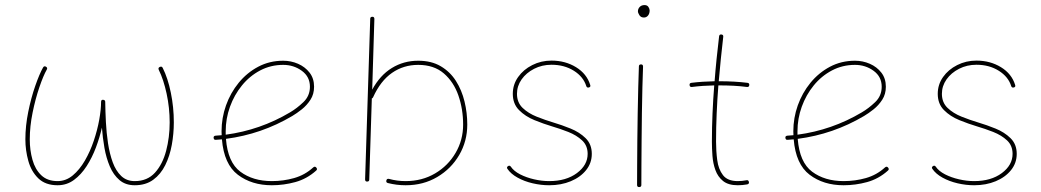

<svg xmlns="http://www.w3.org/2000/svg" viewBox="-20 -740 4164 768"><path d="M164.1 -473.1Q171.4 -468.8 167 -461.4Q153.3 -437.5 137.5 -391.1Q121.6 -344.7 110.4 -289.6Q99.1 -234.4 99.1 -182.6Q99.1 -139.2 109.9 -100.8Q120.6 -62.5 145 -39.1Q169.4 -15.6 210.4 -15.6Q243.7 -15.6 271 -38.3Q298.3 -61 319.6 -97.7Q340.8 -134.3 355.2 -177.2Q369.6 -220.2 377 -261.2Q384.3 -302.2 384.3 -332.5Q384.3 -341.8 393.1 -340.8Q400.9 -339.8 400.9 -332.5Q401.4 -294.9 403.6 -251.7Q405.8 -208.5 412.1 -166.7Q418.5 -125 430.9 -90.8Q443.4 -56.6 464.8 -36.1Q486.3 -15.6 519 -15.6Q569.3 -15.6 599.9 -49.3Q630.4 -83 644.5 -136.7Q658.7 -190.4 658.7 -250.5Q658.7 -308.6 646.5 -365.2Q634.3 -421.9 615.2 -460.4Q611.3 -468.8 619.1 -472.2Q627.4 -476.1 630.9 -468.3Q651.4 -427.7 663.3 -369.4Q675.3 -311 675.3 -250.5Q675.3 -205.1 667.2 -160.6Q659.2 -116.2 641.1 -79.6Q623 -43 593 -21Q563 1 519 1Q481.9 1 457.8 -19.8Q433.6 -40.5 419.2 -74.5Q404.8 -108.4 397.7 -148.9Q390.6 -189.5 387.7 -229.5Q378.9 -190.9 363.8 -150.4Q348.6 -109.9 326.7 -75.7Q304.7 -41.5 275.9 -20.3Q247.1 1 210.4 1Q161.6 1 133.3 -26.6Q105 -54.2 93.3 -96.4Q81.5 -138.7 81.5 -182.6Q81.5 -236.3 93 -292.7Q104.5 -349.1 121.1 -396.7Q137.7 -444.3 152.3 -470.2Q156.7 -477.5 164.1 -473.1Z M1244.6 -57.6Q1207.5 -24.4 1161.4 -11.7Q1115.2 1 1067.4 1Q986.8 1 931.4 -41Q876 -83 867.7 -182.6Q855.5 -181.6 843.3 -180.7Q835.4 -179.7 834.5 -188.5Q833.5 -196.3 842.3 -197.3Q854.5 -198.2 866.7 -199.2Q866.2 -207 866.2 -214.8Q866.2 -268.1 884 -318.4Q901.9 -368.7 934.8 -408.9Q967.8 -449.2 1012.9 -473.1Q1058.1 -497.1 1112.8 -497.1Q1144 -497.1 1172.1 -484.9Q1200.2 -472.7 1218.3 -449.5Q1236.3 -426.3 1236.3 -393.1Q1236.3 -363.3 1221.9 -341.1Q1207.5 -318.8 1187.3 -302.7Q1167 -286.6 1148.9 -275.9Q1025.9 -203.1 883.8 -184.6Q891.1 -90.8 941.4 -53.2Q991.7 -15.6 1067.4 -15.6Q1113.8 -15.6 1156.7 -27.8Q1199.7 -40 1232.9 -70.3Q1239.7 -76.2 1245.1 -69.8Q1251 -63 1244.6 -57.6ZM1112.8 -480.5Q1063 -480.5 1020.8 -458.3Q978.5 -436 947.8 -398.2Q917 -360.4 899.9 -313Q882.8 -265.6 882.8 -214.8Q882.8 -208 882.8 -201.2Q1021 -219.7 1140.1 -290.5Q1167.5 -306.6 1193.6 -331.5Q1219.7 -356.4 1219.7 -393.1Q1219.7 -433.1 1187.3 -456.8Q1154.8 -480.5 1112.8 -480.5Z M1469.7 -672.9Q1477.5 -672.9 1477.5 -664.1L1468.8 -381.3Q1500 -439 1547.4 -468Q1594.7 -497.1 1652.8 -497.1Q1705.6 -497.1 1742.9 -475.1Q1780.3 -453.1 1803.7 -416.3Q1827.1 -379.4 1838.1 -334Q1849.1 -288.6 1849.1 -241.7Q1849.1 -175.3 1816.9 -120.1Q1784.7 -64.9 1729 -32Q1673.3 1 1602.5 1Q1566.4 1 1531.7 -7.8Q1523.4 -9.8 1525.4 -18.1Q1527.3 -26.4 1536.1 -24.4Q1568.4 -15.6 1602.5 -15.6Q1668.5 -15.6 1720.5 -46.4Q1772.5 -77.1 1802.5 -128.7Q1832.5 -180.2 1832.5 -241.7Q1832.5 -303.2 1813.7 -357.7Q1794.9 -412.1 1755.4 -446.3Q1715.8 -480.5 1652.8 -480.5Q1594.2 -480.5 1548.1 -448.5Q1502 -416.5 1472.2 -350.6Q1470.7 -347.2 1467.3 -346.2L1457 -21.5Q1457 -13.7 1448.2 -13.7Q1440.4 -13.7 1440.4 -22.5L1460.9 -665Q1460.9 -672.9 1469.7 -672.9Z M2335.4 -390.1Q2327.6 -388.2 2325.2 -395.5Q2313.5 -433.1 2275.4 -457Q2237.3 -481 2186 -481Q2147.9 -481 2116.5 -464.8Q2085 -448.7 2066.4 -422.4Q2047.9 -396 2047.9 -364.7Q2047.9 -330.1 2070.6 -308.3Q2093.3 -286.6 2127 -273.2Q2160.6 -259.8 2193.4 -250Q2226.6 -240.2 2262.2 -225.8Q2297.9 -211.4 2322.5 -187.3Q2347.2 -163.1 2347.2 -124.5Q2347.2 -87.9 2324.5 -59.6Q2301.8 -31.2 2263.2 -15.1Q2224.6 1 2176.8 1Q2144 1 2110.6 -6.8Q2077.1 -14.6 2050.3 -29.5Q2023.4 -44.4 2009.8 -64.5Q2005.4 -70.8 2011.7 -75.2Q2018.6 -80.1 2023.4 -73.2Q2035.2 -55.7 2060.3 -42.7Q2085.4 -29.8 2116.5 -22.7Q2147.5 -15.6 2176.8 -15.6Q2244.6 -15.6 2287.6 -47.6Q2330.6 -79.6 2330.6 -124.5Q2330.6 -157.7 2308.3 -178.5Q2286.1 -199.2 2253.2 -212.2Q2220.2 -225.1 2188.5 -234.4Q2154.3 -244.6 2117.7 -259.5Q2081.1 -274.4 2056.2 -299.6Q2031.2 -324.7 2031.2 -364.7Q2031.2 -401.9 2052.5 -431.9Q2073.7 -461.9 2109.1 -479.7Q2144.5 -497.6 2186 -497.6Q2241.2 -497.6 2284.2 -471.2Q2327.1 -444.8 2340.8 -400.4Q2343.8 -392.1 2335.4 -390.1Z M2531.7 -694.8Q2531.7 -704.6 2538.8 -712.2Q2545.9 -719.7 2558.1 -719.7Q2568.8 -719.7 2573.7 -712.2Q2578.6 -704.6 2578.6 -698.2Q2578.6 -686 2572.3 -678Q2565.9 -669.9 2555.7 -669.9Q2543.5 -669.9 2537.6 -679.2Q2531.7 -688.5 2531.7 -694.8ZM2544.4 -482.4Q2552.2 -482.4 2552.2 -473.6Q2550.8 -439.5 2549.6 -390.9Q2548.3 -342.3 2547.6 -287.4Q2546.9 -232.4 2546.4 -178Q2545.9 -123.5 2545.7 -77.1Q2545.4 -30.8 2545.4 0Q2545.4 8.3 2536.6 8.3Q2528.3 8.3 2528.3 0Q2528.3 -30.8 2528.6 -77.1Q2528.8 -123.5 2529.3 -178Q2529.8 -232.4 2530.8 -287.6Q2531.7 -342.8 2533 -391.4Q2534.2 -439.9 2535.6 -474.6Q2535.6 -482.4 2544.4 -482.4Z M2977.1 -399.4Q2976.1 -391.1 2967.8 -392.1Q2941.9 -395.5 2914.3 -397Q2886.7 -398.4 2857.9 -398.4Q2856 -398.4 2853.5 -398.4Q2849.1 -342.8 2846.7 -286.6Q2844.2 -230.5 2844.2 -173.3Q2844.2 -136.2 2848.9 -99.9Q2853.5 -63.5 2871.8 -39.6Q2890.1 -15.6 2931.2 -15.6Q2948.2 -15.6 2965.8 -19Q2973.6 -21 2975.6 -12.2Q2977.5 -4.4 2968.8 -2.4Q2949.7 1 2931.2 1Q2893.1 1 2872.1 -16.1Q2851.1 -33.2 2841.6 -59.8Q2832 -86.4 2829.8 -116.7Q2827.6 -147 2827.6 -173.3Q2827.6 -230.5 2830.1 -286.6Q2832.5 -342.8 2836.9 -398.4Q2790 -397.5 2747.6 -392.1Q2739.3 -391.1 2738.3 -399.4Q2737.3 -407.7 2745.6 -408.7Q2790 -414.1 2838.4 -415Q2841.8 -460 2846.4 -504.9Q2851.1 -549.8 2856.4 -594.7Q2857.4 -603 2865.7 -602.1Q2874 -601.1 2873 -592.8Q2867.7 -548.3 2863.3 -503.9Q2858.9 -459.5 2855 -415Q2856.4 -415 2857.9 -415Q2918.5 -415 2969.7 -408.7Q2978 -407.7 2977.1 -399.4Z M3531.7 -57.6Q3494.6 -24.4 3448.5 -11.7Q3402.3 1 3354.5 1Q3273.9 1 3218.5 -41Q3163.1 -83 3154.8 -182.6Q3142.6 -181.6 3130.4 -180.7Q3122.6 -179.7 3121.6 -188.5Q3120.6 -196.3 3129.4 -197.3Q3141.6 -198.2 3153.8 -199.2Q3153.3 -207 3153.3 -214.8Q3153.3 -268.1 3171.1 -318.4Q3189 -368.7 3221.9 -408.9Q3254.9 -449.2 3300 -473.1Q3345.2 -497.1 3399.9 -497.1Q3431.2 -497.1 3459.2 -484.9Q3487.3 -472.7 3505.4 -449.5Q3523.4 -426.3 3523.4 -393.1Q3523.4 -363.3 3509 -341.1Q3494.6 -318.8 3474.4 -302.7Q3454.1 -286.6 3436 -275.9Q3313 -203.1 3170.9 -184.6Q3178.2 -90.8 3228.5 -53.2Q3278.8 -15.6 3354.5 -15.6Q3400.9 -15.6 3443.8 -27.8Q3486.8 -40 3520 -70.3Q3526.9 -76.2 3532.2 -69.8Q3538.1 -63 3531.7 -57.6ZM3399.9 -480.5Q3350.1 -480.5 3307.9 -458.3Q3265.6 -436 3234.9 -398.2Q3204.1 -360.4 3187 -313Q3169.9 -265.6 3169.9 -214.8Q3169.9 -208 3169.9 -201.2Q3308.1 -219.7 3427.2 -290.5Q3454.6 -306.6 3480.7 -331.5Q3506.8 -356.4 3506.8 -393.1Q3506.8 -433.1 3474.4 -456.8Q3441.9 -480.5 3399.9 -480.5Z M4035.2 -390.1Q4027.3 -388.2 4024.9 -395.5Q4013.2 -433.1 3975.1 -457Q3937 -481 3885.7 -481Q3847.7 -481 3816.2 -464.8Q3784.7 -448.7 3766.1 -422.4Q3747.6 -396 3747.6 -364.7Q3747.6 -330.1 3770.3 -308.3Q3793 -286.6 3826.7 -273.2Q3860.4 -259.8 3893.1 -250Q3926.3 -240.2 3961.9 -225.8Q3997.6 -211.4 4022.2 -187.3Q4046.9 -163.1 4046.9 -124.5Q4046.9 -87.9 4024.2 -59.6Q4001.5 -31.2 3962.9 -15.1Q3924.3 1 3876.5 1Q3843.8 1 3810.3 -6.8Q3776.9 -14.6 3750 -29.5Q3723.1 -44.4 3709.5 -64.5Q3705.1 -70.8 3711.4 -75.2Q3718.3 -80.1 3723.1 -73.2Q3734.9 -55.7 3760 -42.7Q3785.2 -29.8 3816.2 -22.7Q3847.2 -15.6 3876.5 -15.6Q3944.3 -15.6 3987.3 -47.6Q4030.3 -79.6 4030.3 -124.5Q4030.3 -157.7 4008.1 -178.5Q3985.8 -199.2 3952.9 -212.2Q3919.9 -225.1 3888.2 -234.4Q3854 -244.6 3817.4 -259.5Q3780.8 -274.4 3755.9 -299.6Q3731 -324.7 3731 -364.7Q3731 -401.9 3752.2 -431.9Q3773.4 -461.9 3808.8 -479.7Q3844.2 -497.6 3885.7 -497.6Q3940.9 -497.6 3983.9 -471.2Q4026.9 -444.8 4040.5 -400.4Q4043.5 -392.1 4035.2 -390.1Z"/></svg>

Font: Mikhak-FD Thin
Style: Regular
Weight: 100
Designer: Amin Abedi
Version: Version 3.2